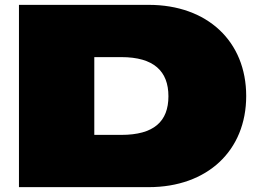

<svg xmlns="http://www.w3.org/2000/svg" viewBox="-20 -770 1056 790"><path d="M58 0H592C833 0 993 -150 993 -375C993 -600 833 -750 592 -750H58ZM479 -215H368V-535H479C613 -535 673 -477 673 -374C673 -270 613 -215 479 -215Z"/></svg>

Font: Mattone Black
Style: Regular
Weight: 900
Width: 6
Designer: Nunzio Mazzaferro
Foundry: Collletttivo
Version: Version 2.000;Glyphs 3.2 (3217)